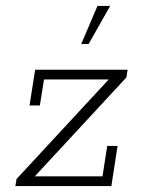

<svg xmlns="http://www.w3.org/2000/svg" viewBox="-20 -630 476 650"><path d="M32 0 36 -24 361 -375 372 -361H129L115 -273H80L99 -394H412L408 -368L83 -17L78 -33H327L343 -136H378L357 0ZM255 -481 310 -610H353L280 -481Z"/></svg>

Font: Rokkitt SemiBold ExtraLight
Style: Italic
Weight: 250
Italic angle: -9°
Version: Version 3.103